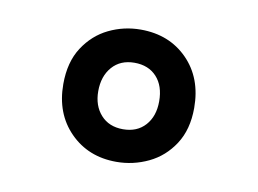

<svg xmlns="http://www.w3.org/2000/svg" viewBox="-44 -727 543 404"><g transform="rotate(10 227.0 -525.5)"><path d="M87 -526Q87 -573 107.5 -604.5Q128 -636 160 -651.5Q192 -667 228 -667Q289 -667 328 -627.5Q367 -588 367 -524Q367 -478 346.5 -446.5Q326 -415 293.5 -399.5Q261 -384 225 -384Q165 -384 126 -423.5Q87 -463 87 -526ZM292 -525Q292 -558 274.5 -577Q257 -596 227 -596Q197 -596 179.5 -576Q162 -556 162 -524Q162 -493 179.5 -473.5Q197 -454 227 -454Q257 -454 274.5 -473.5Q292 -493 292 -525Z"/></g></svg>

Font: Bellota Text
Style: Bold
Weight: 700
Designer: Kemie Guaida
Foundry: Kemie Guaida
Version: Version 4.001